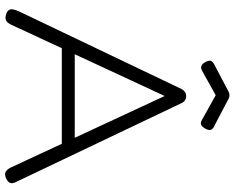

<svg xmlns="http://www.w3.org/2000/svg" viewBox="-102 -792 906 741"><g transform="rotate(90 350.5 -421.0)"><path d="M681 -32Q686 -23 686.5 -15.5Q687 -8 682.5 -2.5Q678 3 668 8Q652 15 642.5 9.5Q633 4 626 -10L350 -604L75 -12Q68 3 58.5 8Q49 13 32 7Q22 3 18 -3.5Q14 -10 16 -20Q18 -30 24 -43L323 -669Q327 -677 334.5 -682Q342 -687 351 -687Q357 -687 362 -685Q367 -683 371 -679Q375 -675 378 -668ZM152 -207 172 -257H530L549 -207ZM347 -854Q351 -854 353.5 -853.5Q356 -853 360 -851L459 -799Q476 -792 480 -783.5Q484 -775 476 -761Q468 -747 460 -744.5Q452 -742 442 -748L347 -801L252 -748Q243 -743 234.5 -745.5Q226 -748 218 -763Q211 -777 215.5 -784.5Q220 -792 235 -799L334 -851Q338 -853 340.5 -853.5Q343 -854 347 -854Z"/></g></svg>

Font: Fredoka Light
Style: Regular
Weight: 300
Designer: Ben Nathan
Foundry: Milena B. Brandão, Ben Nathan
Version: Version 2.001